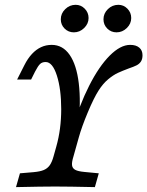

<svg xmlns="http://www.w3.org/2000/svg" viewBox="-20 -766 603 786"><path d="M45.5 0 61.6 -56.5 116.9 -61.2Q144.1 -63.6 159.2 -70Q174.3 -76.4 183.5 -89.3Q192.7 -102.2 199.2 -125.8L210.5 -166.1Q230.6 -237.2 230.6 -319Q230.6 -400.9 212.9 -456.5Q195.2 -512.1 166.9 -512.1Q152.4 -512.1 144 -504Q135.5 -496 123.4 -472.6L107.3 -440.3H50L79.8 -499.2Q93.6 -526.7 111 -545.3Q128.3 -563.8 148.3 -573Q168.3 -582.3 191.7 -582.3Q236.7 -582.3 265.1 -541.5Q293.4 -500.8 302.5 -425Q311.7 -349.2 300.9 -246L275.1 -233.9Q304.9 -335.9 345 -415Q385.1 -494.1 429 -538.2Q473 -582.3 512.8 -582.3Q536.8 -582.3 550.1 -571Q563.4 -559.8 563.4 -539.8Q563.4 -523.8 556.7 -513.8Q549.9 -503.8 538.6 -498.3Q527.4 -492.7 507.3 -485.9Q481.3 -476.2 462.6 -467.6Q444 -459 422.7 -441.4Q401.5 -423.7 383.3 -395Q363.8 -364.4 339.4 -306Q314.9 -247.7 302.5 -203.2L280.8 -125.8Q273.4 -102.2 274.9 -89.7Q276.4 -77.1 287.9 -70.8Q299.4 -64.4 326.5 -62L384.4 -56.5L368.4 0Q258.8 -2.4 205.6 -2.4H204.9H205.3Q152.5 -2.4 45.5 0ZM228.9 -686.9Q228.9 -711 247 -728.6Q265 -746.3 289.8 -746.3Q311.4 -746.3 327 -730.4Q342.6 -714.5 342.6 -692.2Q342.6 -668.9 324.5 -651.3Q306.4 -633.6 282.4 -633.6Q260 -633.6 244.4 -649.1Q228.9 -664.7 228.9 -686.9ZM403.6 -686.9Q403.6 -711 421.6 -728.6Q439.7 -746.3 464.5 -746.3Q486.1 -746.3 501.7 -730.4Q517.2 -714.5 517.2 -692.2Q517.2 -668.9 499.2 -651.3Q481.1 -633.6 457 -633.6Q434.7 -633.6 419.1 -649.1Q403.6 -664.7 403.6 -686.9Z"/></svg>

Font: Playfair Micro SmCond SmLight
Style: Italic
Weight: 360
Width: 4
Italic angle: -15.6°
Designer: Claus Eggers Sørensen
Foundry: Claus Eggers Sørensen
Version: Version 2.203;Glyphs 3.3 (3326)